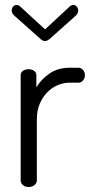

<svg xmlns="http://www.w3.org/2000/svg" viewBox="-20 -751 371 771"><path d="M161 -633 260 -725Q266 -731 275 -731Q283 -731 288.5 -724Q294 -717 294 -709Q294 -696 282 -686L181 -596Q169 -586 161 -586Q151 -586 141 -596L40 -686Q27 -696 27 -709Q27 -717 32.5 -724Q38 -731 46 -731Q55 -731 61 -725ZM260 -419Q235 -419 211.5 -409Q188 -399 169.5 -380Q151 -361 139.5 -334Q128 -307 128 -273V-26Q128 -16 118.5 -8Q109 0 95 0Q81 0 72 -8Q63 -16 63 -26V-449Q63 -460 72 -466.5Q81 -473 95 -473Q108 -473 117 -466.5Q126 -460 126 -449V-400Q143 -430 177 -454.5Q211 -479 260 -479H295Q306 -479 313.5 -470Q321 -461 321 -449Q321 -437 313.5 -428Q306 -419 295 -419Z"/></svg>

Font: Dosis
Style: Book
Weight: 400
Designer: EdgarTolentino, PabloImpallari, IginoMarini
Foundry: EdgarTolentino, PabloImpallari, IginoMarini
Version: Version 1.007